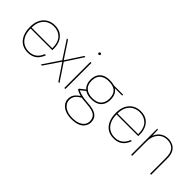

<svg xmlns="http://www.w3.org/2000/svg" viewBox="41 -1532 2609 2609"><g transform="rotate(45 1345.5 -227.5)"><path d="M269 12Q199 12 149 -21Q99 -54 73 -114.5Q47 -175 47 -256Q47 -339 76 -396Q105 -453 155.5 -483Q206 -513 272 -513Q345 -513 392.5 -481Q440 -449 463 -396.5Q486 -344 486 -282Q486 -273 486 -265.5Q486 -258 485 -248H58V-266H467Q467 -382 413 -437.5Q359 -493 272 -493Q220 -493 174 -469.5Q128 -446 98.5 -395Q69 -344 69 -261V-252Q69 -167 96.5 -113Q124 -59 169.5 -33.5Q215 -8 269 -8Q338 -8 383 -42Q428 -76 451 -138H473Q458 -94 431.5 -60Q405 -26 365 -7Q325 12 269 12Z M512 0 678 -247 512 -501H534L692 -261L849 -501H871L706 -247L871 0H849L692 -233L534 0Z M964 0V-501H984V0ZM974 -649Q967 -649 961 -655Q955 -661 955 -668Q955 -676 961 -681.5Q967 -687 974 -687Q982 -687 987.5 -681.5Q993 -676 993 -668Q993 -661 987.5 -655Q982 -649 974 -649Z M1328 232Q1263 232 1212 211.5Q1161 191 1132 154Q1103 117 1103 66Q1103 35 1113 10Q1123 -15 1146 -38.5Q1169 -62 1210 -89L1232 -78Q1170 -44 1147.5 -10Q1125 24 1125 64Q1125 108 1151 141.5Q1177 175 1223.5 193.5Q1270 212 1328 212Q1392 212 1437 194.5Q1482 177 1506 146.5Q1530 116 1530 75Q1530 11 1488 -22Q1446 -55 1339 -62Q1288 -65 1251 -70.5Q1214 -76 1188 -83.5Q1162 -91 1143.5 -99.5Q1125 -108 1110 -117V-133L1194 -200L1216 -193L1125 -119L1119 -133Q1133 -128 1147 -120.5Q1161 -113 1183.5 -106Q1206 -99 1243 -92.5Q1280 -86 1340 -82Q1420 -77 1466 -57.5Q1512 -38 1532 -5.5Q1552 27 1552 72Q1552 113 1529.5 150Q1507 187 1458 209.5Q1409 232 1328 232ZM1328 -151Q1261 -151 1218.5 -175Q1176 -199 1155.5 -240Q1135 -281 1135 -331Q1135 -386 1155.5 -426.5Q1176 -467 1218.5 -490Q1261 -513 1328 -513Q1398 -513 1440.5 -490Q1483 -467 1502.5 -426.5Q1522 -386 1522 -331Q1522 -281 1502.5 -240Q1483 -199 1440.5 -175Q1398 -151 1328 -151ZM1328 -171Q1417 -171 1459 -214.5Q1501 -258 1501 -332Q1501 -415 1457.5 -454Q1414 -493 1328 -493Q1250 -493 1203 -454Q1156 -415 1156 -332Q1156 -252 1203 -211.5Q1250 -171 1328 -171ZM1422 -483 1413 -501H1593V-483Z M1920 12Q1850 12 1800 -21Q1750 -54 1724 -114.5Q1698 -175 1698 -256Q1698 -339 1727 -396Q1756 -453 1806.5 -483Q1857 -513 1923 -513Q1996 -513 2043.5 -481Q2091 -449 2114 -396.5Q2137 -344 2137 -282Q2137 -273 2137 -265.5Q2137 -258 2136 -248H1709V-266H2118Q2118 -382 2064 -437.5Q2010 -493 1923 -493Q1871 -493 1825 -469.5Q1779 -446 1749.5 -395Q1720 -344 1720 -261V-252Q1720 -167 1747.5 -113Q1775 -59 1820.5 -33.5Q1866 -8 1920 -8Q1989 -8 2034 -42Q2079 -76 2102 -138H2124Q2109 -94 2082.5 -60Q2056 -26 2016 -7Q1976 12 1920 12Z M2248 0V-501H2264L2269 -387Q2297 -453 2345 -483Q2393 -513 2450 -513Q2501 -513 2542.5 -492.5Q2584 -472 2608 -427.5Q2632 -383 2632 -310V0H2612V-305Q2612 -402 2570.5 -447.5Q2529 -493 2450 -493Q2398 -493 2357.5 -467.5Q2317 -442 2292.5 -392.5Q2268 -343 2268 -271V0Z"/></g></svg>

Font: DM Sans 17pt Thin
Style: Regular
Weight: 250
Version: Version 4.004;gftools[0.9.30]